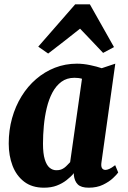

<svg xmlns="http://www.w3.org/2000/svg" viewBox="-20 -861 594 891"><path d="M451 -109Q448 -89.5 453.2 -81Q458.5 -72.5 469.5 -72.5Q476.5 -72.5 487 -77Q497.5 -81.5 514.5 -94.5L528.5 -60.5Q522.5 -51.5 504.5 -34.5Q486.5 -17.5 458.2 -3.8Q430 10 391.5 10Q356.5 10 341 -5.2Q325.5 -20.5 322.5 -49.5L323.5 -57.5Q308.5 -40.5 288.8 -25Q269 -9.5 243.5 0.2Q218 10 184 10Q128.5 10 92.2 -17.8Q56 -45.5 38.2 -92Q20.5 -138.5 20.5 -195Q20.5 -257 36 -312.5Q51.5 -368 80 -414.2Q108.5 -460.5 147.8 -494.2Q187 -528 235 -546.8Q283 -565.5 337 -565.5Q366 -565.5 398.2 -558.8Q430.5 -552 452 -544.5L515 -565.5ZM360.5 -495.5Q352 -498 343.2 -499Q334.5 -500 325.5 -500Q290 -500 265 -481.5Q240 -463 223.2 -431.5Q206.5 -400 197 -360.2Q187.5 -320.5 183.5 -277.5Q179.5 -234.5 179.5 -194Q179.5 -148.5 187.8 -121.5Q196 -94.5 210 -82.8Q224 -71 241.5 -71Q254.5 -71 263.2 -74.2Q272 -77.5 279 -82.8Q286 -88 292.2 -94.8Q298.5 -101.5 305.5 -108.5ZM203.5 -612.5 157.5 -644.5 329 -841H397L509 -642.5L458.5 -615.5Q432.5 -643.5 405.2 -671.8Q378 -700 351.5 -728Q315 -698.5 278 -670Q241 -641.5 203.5 -612.5Z"/></svg>

Font: Merriweather 24pt SemiCondensed Black
Style: Italic
Weight: 900
Width: 4
Italic angle: -7.8°
Designer: Eben Sorkin
Foundry: Eben Sorkin
Version: Version 2.101